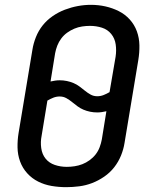

<svg xmlns="http://www.w3.org/2000/svg" viewBox="-20 -766 640 794"><path d="M254 8Q223 8 193.5 3Q164 -2 138 -15Q112 -28 92.5 -49.5Q73 -71 63 -98.5Q53 -126 52.5 -156.5Q52 -187 57 -217L114 -560Q118 -586 128.5 -612.5Q139 -639 156.5 -661Q174 -683 198 -699.5Q222 -716 248.5 -726Q275 -736 302 -741Q329 -746 356 -746Q387 -746 416 -739.5Q445 -733 471 -720Q497 -707 516.5 -685.5Q536 -664 546 -636.5Q556 -609 556.5 -578.5Q557 -548 552 -518L495 -175Q491 -149 480.5 -123Q470 -97 452.5 -74.5Q435 -52 411 -35.5Q387 -19 361 -9Q335 1 307.5 4.5Q280 8 254 8ZM382 -368Q396 -368 408.5 -373Q421 -378 433 -385L458 -531Q462 -557 458.5 -582Q455 -607 440 -625.5Q425 -644 401.5 -651.5Q378 -659 352 -659Q336 -659 319.5 -656.5Q303 -654 287.5 -647.5Q272 -641 258 -631Q244 -621 233.5 -607Q223 -593 217 -577.5Q211 -562 208 -546L189 -429Q198 -431 207.5 -432.5Q217 -434 227 -434Q242 -434 256.5 -431Q271 -428 284 -422.5Q297 -417 308.5 -408.5Q320 -400 331 -391Q342 -382 354.5 -375Q367 -368 382 -368ZM256 -76Q272 -76 288.5 -78.5Q305 -81 320.5 -87Q336 -93 350.5 -103.5Q365 -114 375.5 -127.5Q386 -141 392 -157Q398 -173 401 -189L420 -306Q411 -304 401.5 -302.5Q392 -301 382 -301Q367 -301 352.5 -304Q338 -307 325 -312.5Q312 -318 300.5 -326.5Q289 -335 278 -344Q267 -353 254.5 -360Q242 -367 227 -367Q213 -367 200.5 -362Q188 -357 176 -350L152 -204Q147 -179 150.5 -153.5Q154 -128 168.5 -110Q183 -92 206.5 -84Q230 -76 256 -76Z"/></svg>

Font: Iosevka Curly MdExObl
Style: Regular
Weight: 500
Width: 7
Italic angle: -9°
Monospace: yes
Designer: Belleve Invis
Foundry: Belleve Invis
Version: Version 11.1.0; ttfautohint (v1.8.3)